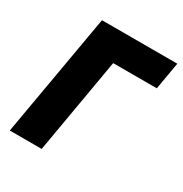

<svg xmlns="http://www.w3.org/2000/svg" viewBox="-164 -824 903 949"><g transform="rotate(30 288.0 -350.0)"><path d="M24 0H206L300 -544H549L576 -700H146Z"/></g></svg>

Font: Fixel Display ExtraBold
Style: Italic
Weight: 800
Italic angle: -10°
Designer: AlfaBravo + MacPaw
Foundry: Kyrylo Tkachov, Marchela Mozhyna, Serhii Makarenko, Maria Weinstein, Zakhar Kryvoshyya
Version: Version 1.210;Glyphs 3.2 (3217)